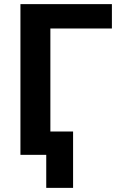

<svg xmlns="http://www.w3.org/2000/svg" viewBox="-20 -750 611 930"><path d="M204 0H177H79V-730H522V-612H224V-113H334V160H204Z"/></svg>

Font: Mplus 1p Bold
Style: Bold
Weight: 700
Version: Version 1.061